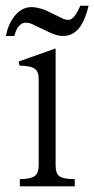

<svg xmlns="http://www.w3.org/2000/svg" viewBox="-20 -655 332 676"><path d="M49.8 1H243.2V-24.4Q203.1 -24.4 189.5 -34.2Q175.8 -43.9 175.8 -73.2V-484.4L45.9 -438.5L48.8 -423.8Q87.9 -423.8 103.5 -412.1Q116.2 -401.4 116.2 -378.9V-73.2Q116.2 -43.9 100.6 -34.2Q85.9 -24.4 49.8 -24.4ZM262.7 -634.8Q251 -607.4 240.2 -595.7Q230.5 -585 220.7 -585Q211.9 -585 202.1 -588.9Q197.3 -591.8 186.5 -596.7L180.7 -599.6L156.2 -611.3Q138.7 -621.1 122.1 -625Q105.5 -629.9 90.8 -629.9Q54.7 -629.9 29.3 -595.7Q7.8 -567.4 1 -528.3H30.3Q36.1 -548.8 43 -558.6Q54.7 -575.2 70.3 -575.2Q78.1 -575.2 87.9 -572.3Q96.7 -569.3 106.4 -563.5L129.9 -552.7Q155.3 -540 168 -535.2Q186.5 -528.3 202.1 -528.3Q243.2 -528.3 267.6 -569.3Q281.2 -591.8 292 -634.8Z"/></svg>

Font: Batang
Style: Regular
Weight: 400
Version: Version 2.21